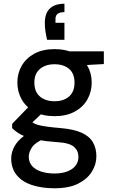

<svg xmlns="http://www.w3.org/2000/svg" viewBox="-20 -776 609 1028"><path d="M272 232Q203 232 150.5 214.5Q98 197 69 161Q40 125 40 73Q40 46 52 18.5Q64 -9 91 -34Q118 -59 164 -78L219 -34Q169 -14 151.5 12.5Q134 39 134 63Q134 93 152 113Q170 133 201.5 143Q233 153 272 153Q311 153 340 142Q369 131 384.5 111Q400 91 400 64Q400 32 376.5 10.5Q353 -11 286 -15Q229 -19 189.5 -26Q150 -33 122.5 -42.5Q95 -52 76.5 -64.5Q58 -77 45 -90V-113L145 -216L225 -188L117 -87L138 -131Q149 -124 159 -117.5Q169 -111 186 -106.5Q203 -102 231.5 -98Q260 -94 307 -90Q375 -84 416.5 -65.5Q458 -47 477 -15Q496 17 496 61Q496 104 472 143Q448 182 399 207Q350 232 272 232ZM272 -154Q209 -154 164.5 -178Q120 -202 96.5 -243Q73 -284 73 -334Q73 -384 96.5 -424.5Q120 -465 164.5 -489Q209 -513 272 -513Q335 -513 379.5 -489Q424 -465 447.5 -424.5Q471 -384 471 -334Q471 -284 447.5 -243Q424 -202 379.5 -178Q335 -154 272 -154ZM272 -234Q321 -234 350 -259.5Q379 -285 379 -334Q379 -382 350 -407Q321 -432 272 -432Q224 -432 194 -407Q164 -382 164 -334Q164 -285 193.5 -259.5Q223 -234 272 -234ZM354 -423 330 -501H536V-433ZM325 -756V-711Q300 -711 288.5 -702Q277 -693 277 -674V-654H325V-563H232Q226 -590 223 -610.5Q220 -631 220 -652Q220 -705 247 -730.5Q274 -756 325 -756Z"/></svg>

Font: DM Sans 17pt Medium
Style: Regular
Weight: 500
Version: Version 4.004;gftools[0.9.30]